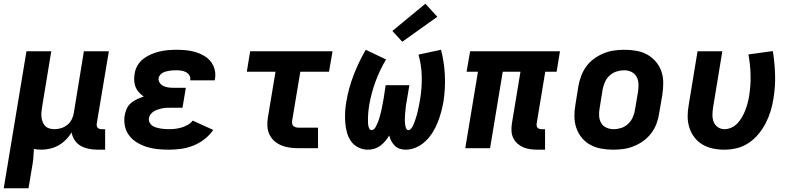

<svg xmlns="http://www.w3.org/2000/svg" viewBox="-33 -795 4253 1030"><path d="M-13 215 109 -520H242L192 -216Q190 -203 189 -189.5Q188 -176 190 -163Q192 -150 197 -138Q202 -126 211 -117.5Q220 -109 233 -105.5Q246 -102 259 -102Q277 -102 295 -107.5Q313 -113 328 -125Q343 -137 351.5 -154Q360 -171 363 -189L417 -520H551L486 -132Q485 -126 486 -120Q487 -114 490.5 -110Q494 -106 499.5 -104Q505 -102 511 -102H531V8H493Q468 8 444.5 3.5Q421 -1 401 -12Q381 -23 368 -42.5Q355 -62 351 -85Q339 -64 320.5 -45.5Q302 -27 280.5 -15Q259 -3 235 2.5Q211 8 188 8Q178 8 168 7Q158 6 149 4Q148 30 145.5 56Q143 82 138 107L120 215Z M873 8Q843 8 813 5Q783 2 755.5 -6.5Q728 -15 703.5 -29.5Q679 -44 661.5 -66Q644 -88 637.5 -117Q631 -146 636 -177Q639 -194 647 -212Q655 -230 670 -242.5Q685 -255 702.5 -263Q720 -271 738 -277Q724 -287 712.5 -299.5Q701 -312 694.5 -327.5Q688 -343 687 -361.5Q686 -380 689 -398Q692 -421 704 -442.5Q716 -464 735.5 -479Q755 -494 777 -503.5Q799 -513 822 -518.5Q845 -524 868 -526Q891 -528 914 -528Q940 -528 965.5 -525.5Q991 -523 1015 -516Q1039 -509 1060.5 -496.5Q1082 -484 1097 -465.5Q1112 -447 1118.5 -422Q1125 -397 1120 -371Q1120 -369 1119.5 -367.5Q1119 -366 1119 -364H987Q987 -365 987 -365.5Q987 -366 987 -366Q990 -380 983 -391Q976 -402 964.5 -408Q953 -414 940 -416Q927 -418 914 -418Q905 -418 895.5 -417.5Q886 -417 877 -415.5Q868 -414 859 -412Q850 -410 841.5 -405.5Q833 -401 826.5 -393.5Q820 -386 818 -377Q816 -363 823.5 -351.5Q831 -340 843 -334Q855 -328 869 -326Q883 -324 897 -324H964L946 -217H880Q869 -217 858 -216.5Q847 -216 836 -213.5Q825 -211 814 -207.5Q803 -204 793 -198Q783 -192 775.5 -182.5Q768 -173 766 -162Q764 -150 769 -139Q774 -128 783 -121.5Q792 -115 803 -111.5Q814 -108 825.5 -106Q837 -104 849 -103Q861 -102 873 -102Q890 -102 907 -104Q924 -106 941 -111Q958 -116 974 -125Q990 -134 1001 -148L1111 -98Q1092 -70 1063.5 -48Q1035 -26 1003 -13.5Q971 -1 938.5 3.5Q906 8 873 8Z M1569 0Q1545 0 1522 -3Q1499 -6 1478 -14.5Q1457 -23 1440 -37.5Q1423 -52 1413 -72.5Q1403 -93 1401.5 -116.5Q1400 -140 1404 -164L1445 -410H1291L1309 -520H1751L1732 -410H1578L1534 -146Q1533 -138 1534.5 -130.5Q1536 -123 1541.5 -118.5Q1547 -114 1554.5 -112Q1562 -110 1569 -110H1673V0Z M2144 8Q2127 8 2111.5 3Q2096 -2 2085 -13Q2074 -24 2066.5 -38Q2059 -52 2055 -68Q2045 -52 2033.5 -38Q2022 -24 2007 -13Q1992 -2 1975 3Q1958 8 1941 8Q1913 8 1888.5 -4.5Q1864 -17 1849.5 -38Q1835 -59 1828 -85Q1821 -111 1819 -138.5Q1817 -166 1818.5 -194Q1820 -222 1825 -250Q1837 -322 1864 -392Q1891 -462 1929 -528L2038 -476Q2004 -419 1981.5 -357.5Q1959 -296 1948 -234Q1947 -227 1946 -219.5Q1945 -212 1944 -204.5Q1943 -197 1942.5 -189.5Q1942 -182 1941.5 -174.5Q1941 -167 1941 -159.5Q1941 -152 1941 -145Q1941 -138 1941.5 -130.5Q1942 -123 1944 -116Q1946 -109 1949.5 -103Q1953 -97 1961 -97Q1968 -97 1974 -103Q1980 -109 1983.5 -116Q1987 -123 1990 -130Q1993 -137 1996 -144Q1999 -151 2001 -158Q2003 -165 2005 -172.5Q2007 -180 2009 -187Q2011 -194 2012.5 -201.5Q2014 -209 2015.5 -216.5Q2017 -224 2018.5 -231Q2020 -238 2021 -245.5Q2022 -253 2024 -260L2036 -338H2163L2150 -260Q2149 -253 2147.5 -245.5Q2146 -238 2145 -231Q2144 -224 2143.5 -216.5Q2143 -209 2142 -202Q2141 -195 2140.5 -187.5Q2140 -180 2139.5 -173Q2139 -166 2139 -158.5Q2139 -151 2139 -144Q2139 -137 2140 -130Q2141 -123 2142.5 -116Q2144 -109 2147.5 -103Q2151 -97 2158 -97Q2165 -97 2171 -103.5Q2177 -110 2180.5 -117Q2184 -124 2187 -131Q2190 -138 2192.5 -145.5Q2195 -153 2197.5 -160.5Q2200 -168 2202 -175Q2204 -182 2206 -189.5Q2208 -197 2209.5 -204.5Q2211 -212 2212.5 -219.5Q2214 -227 2215.5 -234.5Q2217 -242 2218.5 -249.5Q2220 -257 2221 -264Q2231 -325 2229.5 -385.5Q2228 -446 2212 -502L2333 -528Q2350 -462 2353.5 -392Q2357 -322 2346 -250Q2341 -222 2333.5 -194Q2326 -166 2315 -138.5Q2304 -111 2288 -85Q2272 -59 2250 -38Q2228 -17 2200 -4.5Q2172 8 2144 8ZM2125 -571 2072 -629 2249 -775 2313 -705Z M2853 8Q2832 8 2812.5 5.5Q2793 3 2775 -4.5Q2757 -12 2743 -24.5Q2729 -37 2720.5 -54.5Q2712 -72 2711 -92Q2710 -112 2713 -132L2759 -410H2664L2596 0H2463L2531 -410H2470L2489 -520H2971L2953 -410H2892L2846 -132Q2845 -126 2846 -120Q2847 -114 2850.5 -110Q2854 -106 2859.5 -104Q2865 -102 2871 -102H2891V8Z M3257 8Q3225 8 3193.5 2.5Q3162 -3 3135 -17.5Q3108 -32 3088.5 -55.5Q3069 -79 3059 -108Q3049 -137 3048.5 -169Q3048 -201 3054 -234L3070 -334Q3075 -361 3085 -388Q3095 -415 3112.5 -439Q3130 -463 3154.5 -480.5Q3179 -498 3206 -509Q3233 -520 3261 -524Q3289 -528 3316 -528Q3349 -528 3380.5 -522.5Q3412 -517 3438.5 -502.5Q3465 -488 3485 -464.5Q3505 -441 3515 -412Q3525 -383 3525 -351Q3525 -319 3520 -286L3503 -186Q3499 -159 3489 -132Q3479 -105 3461 -81Q3443 -57 3419 -39.5Q3395 -22 3368 -11Q3341 0 3313 4Q3285 8 3257 8ZM3259 -102Q3279 -102 3299.5 -108.5Q3320 -115 3336 -130Q3352 -145 3361 -164.5Q3370 -184 3373 -204L3390 -304Q3393 -325 3392 -346Q3391 -367 3381.5 -384Q3372 -401 3354 -409.5Q3336 -418 3315 -418Q3295 -418 3274.5 -411.5Q3254 -405 3237.5 -390Q3221 -375 3212.5 -355.5Q3204 -336 3200 -316L3184 -216Q3180 -195 3181 -174Q3182 -153 3191.5 -136Q3201 -119 3219.5 -110.5Q3238 -102 3259 -102Z M3853 8Q3821 8 3790.5 1.5Q3760 -5 3735 -20Q3710 -35 3692 -58.5Q3674 -82 3665 -111Q3656 -140 3656 -171Q3656 -202 3662 -234L3709 -520H3842L3792 -216Q3789 -196 3789 -176.5Q3789 -157 3796 -140Q3803 -123 3818.5 -112.5Q3834 -102 3854 -102Q3873 -102 3892 -111Q3911 -120 3925 -135.5Q3939 -151 3949 -169Q3959 -187 3966 -205.5Q3973 -224 3978 -243Q3983 -262 3986 -281Q3995 -338 3993.5 -393.5Q3992 -449 3982 -503L4113 -521Q4123 -459 4125 -394.5Q4127 -330 4116 -265Q4111 -232 4101 -199Q4091 -166 4075 -135Q4059 -104 4036 -76Q4013 -48 3983 -28Q3953 -8 3919.5 0Q3886 8 3853 8Z"/></svg>

Font: Iosevka SS04 XBd Ex
Style: Italic
Weight: 800
Width: 7
Italic angle: -9°
Monospace: yes
Designer: Belleve Invis
Foundry: Belleve Invis
Version: Version 19.0.0; ttfautohint (v1.8.4)